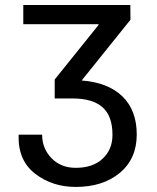

<svg xmlns="http://www.w3.org/2000/svg" viewBox="-20 -548 623 761"><path d="M371.1 -449.7 369.6 -452.1H72.3V-528.3H496.6L497.1 -469.7L303.7 -229Q408.2 -221.2 465.1 -166Q522 -110.8 522 -15.1Q522 81.5 454.8 137.2Q387.7 192.9 280.3 192.9Q187 192.9 119.1 140.4Q51.3 87.9 53.7 -11.2L54.7 -14.2H147Q147 40.5 184.1 78.9Q221.2 117.2 280.3 117.2Q348.1 117.2 387 80.8Q425.8 44.4 425.8 -13.2Q425.8 -88.4 386.2 -123Q346.7 -157.7 268.6 -157.7H196.8V-232.9Z"/></svg>

Font: GeogebraSans
Style: Regular
Weight: 400
Designer: Google
Version: Version 1.100140; 2013